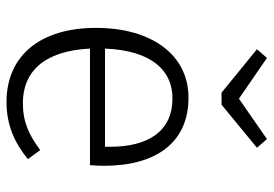

<svg xmlns="http://www.w3.org/2000/svg" viewBox="-142 -666 820 575"><g transform="rotate(90 267.5 -379.0)"><path d="M294 -633 423 -739 397 -769 276 -685 154 -769 128 -739 258 -633ZM477 -281C477 -435 409 -534 273 -534C145 -534 64 -424 64 -257C64 -89 148 11 286 11C355 11 408 -13 457 -53L430 -90C384 -56 346 -38 289 -38C199 -38 133 -97 126 -239H475C476 -249 477 -265 477 -281ZM420 -284H126C132 -426 193 -486 275 -486C374 -486 420 -413 420 -299Z"/></g></svg>

Font: FiraGO Light
Style: Regular
Weight: 300
Designer: bBox Type
Foundry: bBox Type GmbH
Version: Version 1.001;PS 001.001;hotconv 1.0.88;makeotf.lib2.5.64775